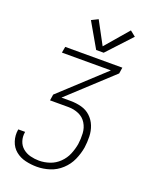

<svg xmlns="http://www.w3.org/2000/svg" viewBox="-173 -853 922 1153"><g transform="rotate(20 288.0 -276.5)"><path d="M207 205Q248 205 289 192Q330 179 363 148.5Q396 118 413.5 78.5Q431 39 438 -2Q443 -37 442 -73Q441 -109 428.5 -140.5Q416 -172 391.5 -195Q367 -218 333.5 -227Q300 -236 264 -236H205L481 -491L487 -530H122L115 -491H428L152 -236L146 -197H264Q299 -197 330 -183.5Q361 -170 378.5 -141.5Q396 -113 398 -78Q400 -43 395 -8Q389 26 375.5 58.5Q362 91 335.5 117Q309 143 275 154.5Q241 166 207 166Q179 166 151.5 159Q124 152 103 134.5Q82 117 73.5 90Q65 63 70 34V32H27L26 35Q20 72 31.5 107.5Q43 143 70.5 165.5Q98 188 134 196.5Q170 205 207 205ZM303 -576H351L494 -730L459 -758L332 -610L254 -755L212 -734Z"/></g></svg>

Font: Iosevka Sparkle XLtObl
Style: Regular
Weight: 200
Italic angle: -9°
Designer: Belleve Invis
Foundry: Belleve Invis
Version: Version 4.5.0; ttfautohint (v1.8.3)